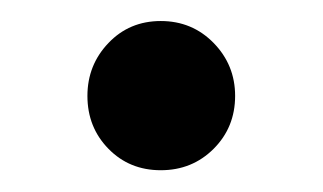

<svg xmlns="http://www.w3.org/2000/svg" viewBox="-20 -148 301 179"><path d="M61.5 -58.6Q61.5 -87.4 81.1 -107.9Q100.6 -128.4 129.9 -128.4Q159.2 -128.4 179.2 -107.9Q199.2 -87.4 199.2 -58.6Q199.2 -29.3 179.2 -9.3Q159.2 10.7 129.9 10.7Q100.6 10.7 81.1 -9.3Q61.5 -29.3 61.5 -58.6Z"/></svg>

Font: Giphurs Medium
Style: Regular
Weight: 500
Version: Version 0.920; ttfautohint (v1.8.4.7-5d5b)